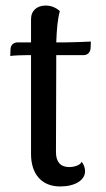

<svg xmlns="http://www.w3.org/2000/svg" viewBox="-20 -662 382 693"><path d="M216 -509H183C185 -559 188 -593 196 -622C188 -629 171 -642 145 -642C114 -642 92 -624 92 -593V-509H44C30 -509 19 -501 18 -485L17 -460C30 -462 64 -463 77 -463H92V-106C92 -33 131 11 197 11C250 11 287 -11 287 -44C287 -54 284 -66 275 -78C269 -65 247 -59 230 -59C198 -59 182 -78 182 -113L183 -427V-463H282C295 -463 306 -472 307 -488L308 -512C298 -511 226 -509 216 -509Z"/></svg>

Font: Arima Koshi Medium
Style: Regular
Weight: 500
Designer: Joana Correia and Natanael Gama
Foundry: NDISCOVER
Version: Version 1.019;PS 001.019;hotconv 1.0.88;makeotf.lib2.5.64775